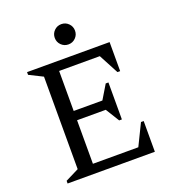

<svg xmlns="http://www.w3.org/2000/svg" viewBox="-151 -958 953 1069"><g transform="rotate(-20 326.0 -423.0)"><path d="M65 0V-16L145 -56V-604L65 -644V-660H554V-488H538L476 -605H235V-368H405L455 -451H471V-232H455L405 -313H235V-55H504L566 -182H582V0ZM335 -726Q310 -726 292.5 -743.5Q275 -761 275 -786Q275 -811 292.5 -828.5Q310 -846 335 -846Q360 -846 377.5 -828.5Q395 -811 395 -786Q395 -761 377.5 -743.5Q360 -726 335 -726Z"/></g></svg>

Font: Spectral
Style: Regular
Weight: 400
Designer: Jean-Baptiste Levee
Foundry: Production Type
Version: Version 1.002